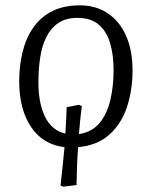

<svg xmlns="http://www.w3.org/2000/svg" viewBox="-20 -539 569 720"><path d="M217 161 207 157Q211 124 214.5 87.5Q218 51 222 13Q140 3 96 -63.5Q52 -130 52 -235Q52 -292 64.5 -343.5Q77 -395 104 -434.5Q131 -474 174.5 -496.5Q218 -519 280 -519Q339 -519 383.5 -489.5Q428 -460 452.5 -405.5Q477 -351 477 -274Q477 -202 456.5 -139Q436 -76 391 -35Q346 6 273 13Q270 47 269 81.5Q268 116 267 155ZM276 -36Q326 -44 354 -78.5Q382 -113 394 -165Q406 -217 406 -275Q406 -333 393 -377Q380 -421 350.5 -446.5Q321 -472 270 -472Q227 -472 198.5 -452.5Q170 -433 153.5 -399.5Q137 -366 130.5 -322Q124 -278 124 -230Q124 -152 149 -101Q174 -50 225 -38Q227 -62 228 -87Q229 -112 230 -137L276 -146L287 -141Q283 -112 280.5 -86Q278 -60 276 -36Z"/></svg>

Font: Literata Light
Style: Italic
Weight: 300
Italic angle: -2°
Designer: Latin by Veronika Burian and Jose Scaglione. Greek by Irene Vlachou. Cyrillic by Vera Evstafieva
Foundry: TypeTogether
Version: Version 3.103;gftools[0.9.29]